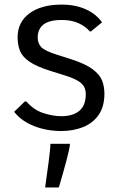

<svg xmlns="http://www.w3.org/2000/svg" viewBox="-20 -560 520 835"><path d="M246.6 9.8Q183.1 9.8 128.7 -11.5Q74.2 -32.7 41.5 -73.7L87.9 -118.7H94.7Q126.5 -82 168 -68.4Q209.5 -54.7 246.6 -54.7Q297.4 -54.7 325.2 -78.1Q353 -101.6 353 -149.9Q353 -167 346.7 -180.9Q340.3 -194.8 320.8 -207.3Q301.3 -219.7 260.7 -232.4L201.2 -251Q137.2 -271 106.4 -293Q75.7 -314.9 66.2 -340.8Q56.6 -366.7 56.6 -397.9Q56.6 -463.9 108.2 -502Q159.7 -540 248 -540Q291 -540 324.7 -530Q358.4 -520 383.3 -502.7Q408.2 -485.4 423.8 -462.9L375.5 -423.3H370.6Q352.5 -444.8 321.8 -459Q291 -473.1 248.5 -473.1Q211.4 -473.1 188.5 -464.1Q165.5 -455.1 154.8 -438Q144 -420.9 144 -397.5Q144 -370.6 159.9 -354.5Q175.8 -338.4 230 -321.3L288.6 -302.7Q352.1 -282.2 383.1 -258.8Q414.1 -235.4 424.1 -209.2Q434.1 -183.1 434.1 -153.3Q434.1 -95.7 408.7 -59.8Q383.3 -23.9 340.8 -7.1Q298.3 9.8 246.6 9.8ZM176.3 255.4Q176.3 255.4 178.5 239.3Q180.7 223.1 184.1 198.2Q187.5 173.3 191.2 146.5Q194.8 119.6 197 97.7Q199.2 75.7 199.2 65.4H284.2V66.9Q284.2 74.7 279.3 96.2Q274.4 117.7 267.3 144.5Q260.3 171.4 252.9 196.8Q245.6 222.2 240.7 238.8Q235.8 255.4 235.8 255.4Z"/></svg>

Font: Comme
Style: Regular
Weight: 400
Designer: Vernon Adams
Foundry: Vernon Adams
Version: Version 1.000;gftools[0.9.27]